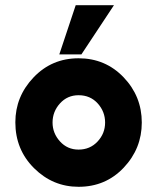

<svg xmlns="http://www.w3.org/2000/svg" viewBox="-20 -707 618 738"><path d="M208 -498 271 -687H418L293 -498ZM39 -237Q39 -336 109 -409.5Q179 -483 282 -483Q385 -483 455 -410Q525 -337 525 -236Q525 -136 455.5 -62.5Q386 11 282 11Q183 11 111 -60.5Q39 -132 39 -237ZM182 -236Q182 -195 210.5 -163.5Q239 -132 282 -132Q326 -132 355 -163Q384 -194 384 -236Q384 -278 355.5 -309.5Q327 -341 282 -341Q239 -341 210.5 -309.5Q182 -278 182 -236Z"/></svg>

Font: Coval
Style: Heavy
Weight: 900
Foundry: Context Ltd
Version: Version 001.000